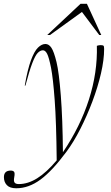

<svg xmlns="http://www.w3.org/2000/svg" viewBox="-94 -752 578 1004"><path d="M39 -304.5H35.5Q50.5 -390 68 -437.2Q85.5 -484.5 104.8 -503.2Q124 -522 143.5 -522Q161.5 -522 174.8 -502.2Q188 -482.5 201.5 -427.5Q214.5 -374 224 -252.2Q233.5 -130.5 235 44Q325.5 -89.5 371 -231.5Q416.5 -373.5 412.5 -512.5Q423.5 -516 432 -516Q444 -516 447.2 -513Q450.5 -510 450.5 -496Q450.5 -439.5 434 -368Q417.5 -296.5 389.2 -221.5Q361 -146.5 326 -77.8Q291 -9 253.5 41.5Q179.5 141.5 117.8 187Q56 232.5 -9 232.5Q-42.5 232.5 -58 216.2Q-73.5 200 -73.5 174.5Q-73.5 140 -38 140Q-25 140 -20.2 146.8Q-15.5 153.5 -19.5 174.5Q-23.5 195.5 -17.5 203Q-11.5 210.5 4.5 210.5Q52 210.5 100.5 180.2Q149 150 202.5 86.5Q200.5 -113.5 192 -228.2Q183.5 -343 173 -397Q162 -452 152.5 -470.5Q143 -489 130.5 -489Q116.5 -489 103.2 -475.2Q90 -461.5 74.8 -421.8Q59.5 -382 39 -304.5ZM153 -569 327 -732H360.5L435.5 -569H425L334.5 -689.5L167.5 -569Z"/></svg>

Font: Newsreader Display ExtraLight
Style: Italic
Weight: 275
Italic angle: -17°
Designer: Hugues Gentile
Foundry: Production Type
Version: Version 1.001